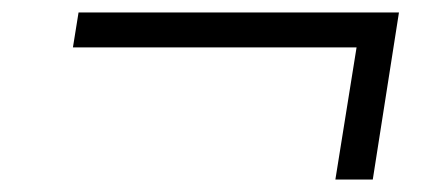

<svg xmlns="http://www.w3.org/2000/svg" viewBox="-20 -437 711 308"><path d="M518 -149 552 -361H97L106 -417H620L578 -149Z"/></svg>

Font: Nunito Sans 7pt SemiExpanded Light
Style: Italic
Weight: 300
Width: 6
Italic angle: -9°
Designer: Vernon Adams
Foundry: Vernon Adams
Version: Version 3.101;gftools[0.9.27]